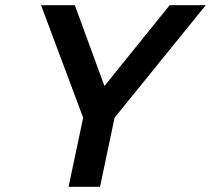

<svg xmlns="http://www.w3.org/2000/svg" viewBox="-20 -719 812 739"><path d="M300 -266 138 -699H268L382 -388L633 -699H772L421 -266L365 0H244Z"/></svg>

Font: Prompt Medium
Style: Italic
Weight: 500
Italic angle: -12°
Designer: Katatrad Team
Foundry: CadsonDemak
Version: Version 1.001